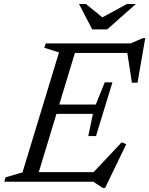

<svg xmlns="http://www.w3.org/2000/svg" viewBox="-38 -884 726 934"><path d="M249 -629 177.5 -651.5 184.5 -673H340.5L136.5 0H-17.5L-10.5 -21.5L71.5 -45.5ZM579.5 -638.5 600 -626.5H277.5L293 -673H597.5L657 -698.5H668.5L631 -482H603.5ZM461.5 30 416 0H87L102 -46.5H446.5L405.5 -34L554 -192L576 -182.5L473.5 30ZM429 -222H391.5L414 -330H188L201.5 -375.5H428L471.5 -483.5H509L469 -353ZM623 -864.5 483.5 -741H410.5L346.5 -864.5H380L465 -795.5H452.5L579.5 -864.5Z"/></svg>

Font: Newsreader 17pt
Style: Italic
Weight: 400
Italic angle: -17°
Version: Version 1.003